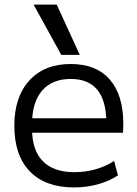

<svg xmlns="http://www.w3.org/2000/svg" viewBox="-20 -810 600 840"><path d="M304 10Q178.7 10 110.7 -60Q42.7 -130 42.7 -260Q42.7 -386 108.5 -458Q174.3 -530 289.7 -530Q400.7 -530 460 -462.3Q519.4 -394.7 519.4 -268.7Q519.4 -258.7 519 -247.6Q518.7 -236.6 518 -229.3H86V-292.7H460L445.3 -272Q445.3 -368.6 406.1 -416.6Q367 -464.6 289.7 -464.6Q208 -464.6 164 -413.5Q120.1 -362.3 120.1 -266.7V-246.7Q120.1 -153.4 167.2 -105Q214.4 -56.7 304.7 -56.7Q353 -56.7 398 -69.4Q443 -82.1 479.3 -106L496 -42.7Q458.4 -17.7 408.9 -3.8Q359.3 10 304 10ZM248 -570 127 -790H228.1L329 -570Z"/></svg>

Font: M PLUS 2 Thin
Style: Regular
Weight: 100
Designer: Coji Morishita
Foundry: UNDERFOREST DESIGN
Version: Version 1.001